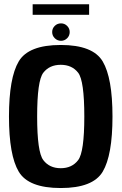

<svg xmlns="http://www.w3.org/2000/svg" viewBox="-20 -896 586 920"><path d="M271 5Q116.5 5 69.8 -73.5Q23 -152 23 -337.5Q23 -523 69.8 -601.8Q116.5 -680.5 271 -680.5Q425.5 -680.5 472.2 -601.5Q519 -522.5 519 -337.5Q519 -152 472.2 -73.5Q425.5 5 271 5ZM271 -90Q325 -90 354.5 -128.8Q384 -167.5 384 -337.5Q384 -509.5 354.5 -547.5Q325 -585.5 271 -585.5Q217 -585.5 187.5 -547.5Q158 -509.5 158 -337.5Q158 -167.5 187.5 -128.8Q217 -90 271 -90ZM272.5 -700.5Q255 -700.5 242.5 -712.8Q230 -725 230 -742.5Q230 -759.5 242.2 -771.8Q254.5 -784 272.5 -784Q289.5 -784 301.8 -771.8Q314 -759.5 314 -742.5Q314 -725 301.8 -712.8Q289.5 -700.5 272.5 -700.5ZM136.5 -825V-875.5H407V-825Z"/></svg>

Font: Anybody SemiBold
Style: Regular
Weight: 600
Designer: Tyler Finck
Foundry: Etcetera Type Company
Version: Version 1.010; ttfautohint (v1.8.3) -l 8 -r 50 -G 200 -x 14 